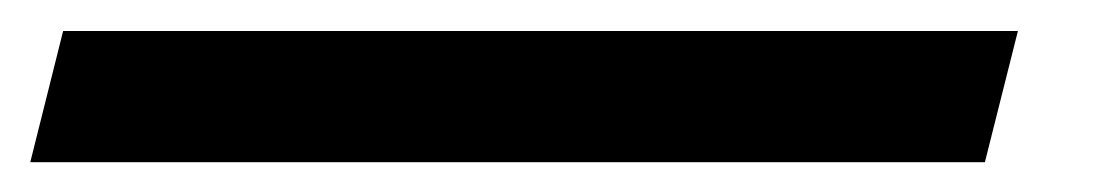

<svg xmlns="http://www.w3.org/2000/svg" viewBox="-89 55 722 125"><path d="M-47.9 75.2H573.7L552.2 160.6H-69.3Z"/></svg>

Font: Lesson One Medium
Style: Italic
Weight: 500
Italic angle: -14°
Designer: But Ko, Victor Gaultney, Annie Olsen, Julie Remington, Don Collingsworth, Eric Hays, Becca Hirsbrunner
Version: Version 1.100